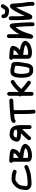

<svg xmlns="http://www.w3.org/2000/svg" viewBox="1774 -2512 840 4427"><g transform="rotate(-90 2193.5 -299.0)"><path d="M453.1 -424.8C441 -426.3 424.1 -432.1 411.1 -437.3C382.4 -448.3 331.3 -448.8 303.4 -451C237.1 -453.5 209 -447.8 157.9 -408.9C108.3 -371.5 88 -343.7 62.7 -300.2C34.5 -256.7 34.4 -182.6 26.4 -138.5C16.2 -82.2 45.7 -36.8 81 -15.6C125.2 11.3 163 11.2 238.6 5.9C319.5 1.3 349.4 -3 411 -14.5C466.9 -26.7 517.1 -47.1 561.6 -64.9L575.8 -71C602.9 -82.6 606.5 -112 598.2 -130.3C590.1 -148 566.7 -163.9 541.4 -153.1L526.7 -147.2C526.4 -147.1 525.9 -146.9 525.5 -146.7C471.5 -121.7 404.7 -101.2 331.5 -91.8C308 -88.2 173.7 -77.4 152.3 -82.4C140.2 -84.9 133.3 -87.8 128.9 -90.8C120.3 -96.5 111.1 -108.4 114.3 -120.9C114.5 -121.9 114.8 -123.6 114.9 -124.9C116.9 -148.5 124 -197.7 128.6 -223.8C133.9 -255.2 143.3 -262.8 163.7 -293.9C173.3 -307 239.6 -360.6 253.3 -362C287.7 -363.4 315.3 -360.6 351.7 -358.1C381.8 -354.5 378.9 -352.9 405.4 -345C412.3 -343 443.7 -324.6 471.7 -343.9C509 -369.8 485.7 -420.7 453.1 -424.8Z M652 -460C652 -442.2 660.6 -429.1 677 -419.8V-75C677 3.2 752.1 14.1 799.8 17.4C870 22.3 928.7 6.1 976.9 -12.6C1023.2 -29.7 1051.9 -59.8 1074.6 -93.9C1104.2 -136.1 1084.5 -178 1044.9 -204.8C995.7 -237.6 937.5 -250.1 875.9 -259.4C914.4 -290.6 937.7 -313.2 956.9 -360.9C971.1 -389.4 996 -445.4 931.7 -476.6C897.9 -492.1 868.2 -492.6 835.5 -495.9C794.4 -500 753.4 -505 707 -505H696C674.1 -505 652 -486.1 652 -460ZM766 -184.1C835 -175.5 899.7 -168.2 956.6 -150.1C964.3 -147.8 980.3 -141.1 993.7 -132.6C983 -116.6 968.6 -104.9 945.2 -95.4C900.6 -79.7 837.2 -62.2 782.2 -74.5C774.7 -76 770.3 -76.5 766 -77.6ZM766 -289.5 766 -412.4C783.9 -410.8 805.5 -408.2 828.2 -407.1L868 -403.1C871.8 -402.8 873.2 -402.7 878.1 -401.6C861.2 -362 852.1 -353.5 813.5 -322.6C793.8 -307.3 778.4 -296.6 771.7 -292.8C770.1 -291.9 767.8 -290.6 766 -289.5Z M1318 -324C1289.8 -324 1241.4 -331.1 1230.3 -336.7C1233 -348.2 1233.9 -350.9 1244 -370.2C1257 -393.7 1262.6 -399.1 1286.7 -406.6C1295.5 -408 1309.9 -406.1 1329 -406C1355.7 -403.9 1375.2 -400.5 1389.6 -392.3C1403 -384.6 1397.4 -390.8 1410.1 -368.9C1416 -357.7 1419.3 -350.1 1421.9 -340.3C1400.6 -332 1382.8 -324.2 1359.4 -321C1348.4 -321.1 1333.5 -324 1318 -324ZM1521 -35V-277C1521 -310.4 1514.4 -329.4 1509.5 -354.9C1502.6 -388 1480.6 -434.5 1455.5 -454.6C1422.4 -480.4 1382.1 -491.5 1333.8 -494.9C1333.4 -495 1332.6 -495 1332 -495C1323.1 -495 1315.1 -495.3 1306.7 -495.9C1258.1 -499 1221.8 -479.2 1197 -456.4C1170.4 -431.8 1149.1 -384.7 1141.6 -348.5C1133.2 -310.2 1149.4 -286 1174 -267C1199 -249 1221.4 -243.4 1251.7 -240.6C1269.7 -238.9 1290.8 -235.3 1315 -235C1318.3 -234.7 1325.3 -234.1 1330.9 -233.6C1299.6 -205.4 1289.6 -191 1254.2 -155.5C1218.4 -118.7 1206.6 -104.4 1183.6 -73.9C1148.7 -28.9 1215.5 27.3 1253.2 -18C1262.2 -28.7 1265.8 -34.7 1276.7 -48.6C1287.3 -62.1 1350.9 -127.6 1365.3 -142.9C1383.2 -162.3 1410.6 -183.1 1432 -206.1V-35C1432 -9 1454 9 1477 9C1501.3 9 1521 -10.7 1521 -35Z M2078.7 -413.1 2092.8 -414.1C2150.9 -418.2 2145.9 -508.3 2086.5 -502.9L2072.3 -501.9C2062.9 -501.3 2053.1 -501 2043 -501C2005.4 -501 1982.3 -496.1 1936.1 -495C1843.2 -490.6 1761.5 -481.3 1675.9 -471.8C1640.4 -466.9 1627.1 -464.7 1603.8 -448.6L1591.5 -440.1C1567.7 -425.3 1567.6 -395.8 1578.8 -378.8C1589.3 -362.7 1614.6 -349.4 1639.8 -366.1L1652.1 -373.7C1669.3 -384.3 1651.9 -378.9 1685.9 -383.2C1716.2 -386.5 1746.8 -389.8 1778 -392.9V-160C1778 -60.8 1781.7 -27.8 1787.1 46.8L1788.1 60.8C1792.2 119 1882.3 112.3 1876.8 51.9L1875.9 40.1C1870.5 -35.6 1867 -62.9 1867 -160V-401C1936.8 -406.4 2012.7 -408.9 2078.7 -413.1Z M2295.2 -161.4C2320.8 -138 2337.8 -122.3 2368.2 -96.1C2397.9 -70.4 2433.1 -48.6 2458 -28.8L2472.6 -16.1C2495.3 3.5 2526 -8.6 2538 -26C2549.1 -42.1 2550.1 -70.2 2529 -86L2513.4 -97.7C2502.9 -106.2 2487.6 -117.4 2471.3 -128.5C2430.9 -157.1 2390.9 -194.5 2354.1 -227.4C2389.4 -266.2 2431 -311.5 2466.9 -337.9C2488.2 -353.9 2509.3 -366.2 2532.3 -381.5L2543.6 -389.7C2591.9 -424.2 2540.5 -494.7 2494.1 -463.8L2482.1 -455.8C2460.5 -441.4 2438.7 -427.6 2414.2 -410.1C2369 -375.7 2327.3 -330 2287 -285.9V-509C2287 -533.3 2267.3 -553 2243 -553C2220 -553 2198 -535 2198 -509V-289.4C2182.1 -274.1 2176.6 -244.6 2198 -224.1V11C2198 35.8 2218.2 56 2243 56C2269 56 2287 34 2287 11V-149C2288.7 -150.8 2293.4 -158.1 2295.2 -161.4Z M2890 -346C2889.9 -287.2 2880 -243.1 2871.3 -181.5C2865.7 -142.9 2855.7 -84.2 2844.1 -63.1C2832.6 -42.4 2837.9 -43.2 2795.3 -42C2741 -40.5 2742.3 -45.5 2722.6 -77.6C2714.9 -92.3 2706.3 -152 2702.9 -187C2700.4 -228.5 2704.9 -271.7 2709.8 -311.2C2712.6 -338.3 2724.8 -369.1 2735.6 -386.3C2748.4 -388.7 2763.9 -390.9 2775.2 -390.1C2785.8 -389.3 2836.9 -382.2 2843.3 -380.4C2854.1 -377.4 2868.5 -371.1 2885.5 -365.4C2887.8 -359.3 2889.3 -354 2890 -346ZM2895.7 -456.1C2857.3 -468.6 2799.4 -486.4 2742.2 -476.7C2715.6 -473.2 2689 -470.1 2666.2 -441.3C2643.9 -411.6 2626.4 -366.9 2621.1 -320.6C2617.2 -278.8 2611.1 -230 2614.1 -180.1C2618.1 -135.7 2623.8 -69.5 2646.6 -32.1C2676.8 19.1 2714 48.8 2797.6 47C2830.2 46.3 2856.8 41.9 2877.4 29.4C2919.6 3.9 2936.8 -44.7 2946.6 -93.3C2954.6 -136.8 2962.5 -188.2 2968.3 -230.1C2974 -272 2987.2 -329.8 2972.8 -383.1C2980.5 -407.2 2965.5 -426.3 2953.2 -434.7C2941.3 -459.7 2914.2 -463.1 2895.7 -456.1Z M3028 -460C3028 -442.2 3036.6 -429.1 3053 -419.8V-75C3053 3.2 3128.1 14.1 3175.8 17.4C3246 22.3 3304.7 6.1 3352.9 -12.6C3399.2 -29.7 3427.9 -59.8 3450.6 -93.9C3480.2 -136.1 3460.5 -178 3420.9 -204.8C3371.7 -237.6 3313.5 -250.1 3251.9 -259.4C3290.4 -290.6 3313.7 -313.2 3332.9 -360.9C3347.1 -389.4 3372 -445.4 3307.7 -476.6C3273.9 -492.1 3244.2 -492.6 3211.5 -495.9C3170.4 -500 3129.4 -505 3083 -505H3072C3050.1 -505 3028 -486.1 3028 -460ZM3142 -184.1C3211 -175.5 3275.7 -168.2 3332.6 -150.1C3340.3 -147.8 3356.3 -141.1 3369.7 -132.6C3359 -116.6 3344.6 -104.9 3321.2 -95.4C3276.6 -79.7 3213.2 -62.2 3158.2 -74.5C3150.7 -76 3146.3 -76.5 3142 -77.6ZM3142 -289.5 3142 -412.4C3159.9 -410.8 3181.5 -408.2 3204.2 -407.1L3244 -403.1C3247.8 -402.8 3249.2 -402.7 3254.1 -401.6C3237.2 -362 3228.1 -353.5 3189.5 -322.6C3169.8 -307.3 3154.4 -296.6 3147.7 -292.8C3146.1 -291.9 3143.8 -290.6 3142 -289.5Z M3529 -515V-268C3529 -234.9 3526.3 -173 3524.1 -139C3521 -107.3 3517.1 -80.6 3517 -47.9C3516.1 -36.3 3501.6 25.6 3546.5 42.8C3586.5 58.2 3605.7 15 3605.7 15C3620.4 -2.6 3620.8 -23.5 3623 -32.8C3642.8 -88.7 3663.3 -160.2 3687.6 -210.2C3708.9 -255.7 3731.9 -297.4 3759.1 -330.6C3768.1 -339 3776.5 -350.6 3783.5 -359.6C3792.5 -258 3798.3 -149.5 3803 -42.5V34C3803 60 3825 78 3848 78C3872.3 78 3892 58.3 3892 34V-10C3892 -20.6 3891.7 -31.2 3891 -45.6C3891 -54.8 3890.6 -71 3890 -90.9C3886.6 -174.4 3882 -262.2 3873.9 -343.1C3871.7 -375.2 3870 -405.9 3864.6 -434.6C3862.7 -444.6 3863.1 -471.2 3838.6 -486.3C3817 -499.6 3791.2 -493.8 3775.8 -480C3742 -453.2 3719.8 -421.2 3695.5 -391.9C3663.3 -359.1 3639.5 -315.4 3618 -272.4V-515C3618 -541 3596 -559 3573 -559C3548.7 -559 3529 -539.3 3529 -515Z M3987 -641V-634C3987 -594 4010.3 -560.6 4032.2 -542.7C4049.6 -528.4 4077.4 -520.6 4099 -517.3L4122.9 -513.3C4131.4 -511.9 4140.7 -511.8 4150.1 -511.1C4230.8 -504.9 4264.2 -565.3 4285.8 -603.7C4290.1 -611.5 4294.3 -618.9 4295.2 -620C4301.8 -627.9 4327 -664.3 4293.7 -689.8C4262.5 -713.9 4234.8 -686.7 4226.4 -675.5C4188.9 -630.7 4192.3 -595.9 4156.5 -599.9L4134.3 -601.9C4093.9 -605.6 4076 -616.1 4076 -634V-641C4076 -667 4054 -685 4031 -685C4006.7 -685 3987 -665.3 3987 -641ZM4363 7C4363 -39.2 4359.8 -77.5 4351.6 -121.6C4346.3 -149.5 4341 -191.3 4336.8 -226C4333.1 -257.6 4327.8 -355.5 4324.9 -389.2C4323.7 -403.2 4322 -416.5 4322 -429C4322 -453.7 4306.6 -479 4286.2 -486.3C4253.9 -497.8 4225.5 -476.5 4212.7 -460.9C4194.7 -439.3 4178.1 -418.8 4160.7 -390.6C4140.1 -357.1 4082.7 -246 4065.1 -206C4056.2 -185.6 4048.2 -168.2 4039.1 -148.8C4037 -181.9 4034.7 -216.8 4034 -238.8L4032 -302.8C4031.3 -324.5 4031 -343.7 4031 -360V-472C4031 -496.1 4011.7 -517 3986.5 -517C3961.3 -517 3942 -496.1 3942 -472V-360C3942 -342.3 3942.3 -322.4 3943 -300.2L3945 -236.2C3946.4 -190.2 3954 -101.1 3954 -63C3954 -38.7 3955.1 7.7 3997.5 22.5C4025.4 33 4052.3 19.5 4068.2 -4.7C4086.1 -34.5 4099.6 -69.2 4114.5 -100.1C4146.1 -165.5 4200.2 -288.8 4238.4 -346.7C4239.2 -335.9 4240.1 -323.1 4241 -306.6C4245.8 -219.2 4257.6 -152 4268.1 -78.3L4270.1 -53.1C4271.3 -36.1 4273.8 -12.7 4274 5.1C4273.5 12.7 4273 21.8 4273 27V34C4273 59.6 4294.6 78 4318 78C4342.6 78 4362 57.9 4362 34V27C4362 24.6 4363 15.4 4363 7Z"/></g></svg>

Font: Just Breathe
Style: Bd
Weight: 400
Foundry: Cannot Into Space Fonts
Version: Version 0.72